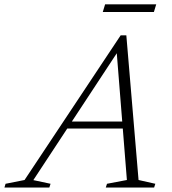

<svg xmlns="http://www.w3.org/2000/svg" viewBox="-83 -844 772 864"><path d="M199 -265.5 209.5 -297H504L493.5 -265.5ZM540.5 -34 616 -17 610.5 0H393L398.5 -17L488 -34L440.5 -629.5H459L67 -33.5L144.5 -17L139 0H-63L-58 -17L27.5 -34L460 -685H485.5ZM379.5 -790 390 -824.5H620L609.5 -790Z"/></svg>

Font: Newsreader 16pt 16pt Light
Style: Italic
Weight: 300
Italic angle: -17°
Version: Version 1.003